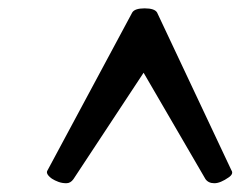

<svg xmlns="http://www.w3.org/2000/svg" viewBox="-20 -779 581 453"><path d="M153.3 -356.4Q146.5 -346.7 136.5 -346.7Q126.5 -346.7 117.9 -349.9Q109.4 -353 102.5 -357.4Q86.4 -369.1 92.3 -377.4L292 -749.5Q297.9 -759.3 321.3 -759.3Q344.7 -759.3 350.6 -749.5L525.9 -377.4Q531.7 -369.1 520 -360.8Q500 -346.7 485.8 -346.7Q471.7 -346.7 464.8 -356.4L318.8 -607.4Z"/></svg>

Font: Courgette
Style: Regular
Weight: 400
Designer: Karolina Lach
Foundry: Sorkin Type Co.
Version: Version 1.002